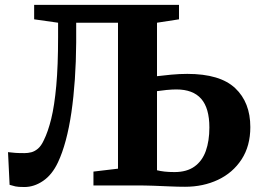

<svg xmlns="http://www.w3.org/2000/svg" viewBox="-20 -763 1070 790"><path d="M80.5 6.5Q54 6.5 43.5 4Q33 1.5 19.5 -2.5L13 -137Q30 -135 42.8 -134Q55.5 -133 81 -133Q95 -133 108.8 -136.5Q122.5 -140 136 -151.2Q149.5 -162.5 160.5 -186.5Q177.5 -220.5 190.8 -274.2Q204 -328 211.5 -410Q219 -492 219 -610.5V-669.5L120.5 -683.5V-743H716.5V-683.5L626 -669.5V-449.5Q649.5 -452.5 684.5 -455.8Q719.5 -459 750.5 -459Q885.5 -459 947.8 -400.2Q1010 -341.5 1010 -240Q1010 -162.5 974 -107.2Q938 -52 877 -23.2Q816 5.5 741.5 5.5Q712 5.5 679.2 4Q646.5 2.5 610.8 1.2Q575 0 537 0H364.5V-57L465.5 -69V-669.5H293.5V-588Q293 -509 288 -436.5Q283 -364 273.8 -300.5Q264.5 -237 250.5 -185Q236.5 -133 218.5 -95Q194.5 -44 157.5 -18.8Q120.5 6.5 80.5 6.5ZM698 -55Q748.5 -55 780.2 -77.8Q812 -100.5 826.8 -141.8Q841.5 -183 841.5 -238.5Q841.5 -318 807.8 -356.5Q774 -395 705.5 -395Q688.5 -395 665 -392.8Q641.5 -390.5 626 -388V-62.5Q639.5 -59 657.2 -57Q675 -55 698 -55Z"/></svg>

Font: Merriweather 36pt ExtraBold
Style: Regular
Weight: 800
Designer: Eben Sorkin
Foundry: Eben Sorkin
Version: Version 2.100